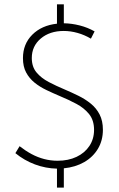

<svg xmlns="http://www.w3.org/2000/svg" viewBox="-20 -811 553 890"><path d="M51.3 -101.1 70.8 -133.3Q97.7 -112.3 126.2 -96.9Q154.8 -81.5 185.1 -73.7Q215.3 -65.9 247.1 -65.9Q296.9 -65.9 335 -84Q373 -102.1 394.5 -134.5Q416 -167 416 -209Q416 -253.4 393.1 -282Q370.1 -310.5 333.7 -329.8Q297.4 -349.1 257.3 -365.7Q226.1 -378.9 195.3 -393.6Q164.6 -408.2 140.1 -428Q115.7 -447.8 101.1 -475.1Q86.4 -502.4 86.4 -541.5Q86.4 -606.9 129.6 -650.1Q172.9 -693.4 244.1 -701.2V-791H275.9V-703.1Q312 -702.6 349.4 -693.1Q386.7 -683.6 418.5 -665.5L401.4 -631.8Q371.6 -649.4 339.4 -658.4Q307.1 -667.5 275.4 -667.5Q210.4 -667.5 168.9 -632.3Q127.4 -597.2 127.4 -542Q127.4 -501.5 149.2 -475.3Q170.9 -449.2 205.8 -430.9Q240.7 -412.6 280.3 -396Q312.5 -382.3 343.8 -366.9Q375 -351.6 400.9 -330.6Q426.8 -309.6 441.9 -280Q457 -250.5 457 -209.5Q457 -160.2 434.1 -121.6Q411.1 -83 370.4 -59.6Q329.6 -36.1 275.9 -30.8V58.6H244.1V-29.3Q191.9 -30.3 142.1 -48.8Q92.3 -67.4 51.3 -101.1Z"/></svg>

Font: Kumbh Sans ExtraLight
Style: Regular
Weight: 250
Version: Version 1.005